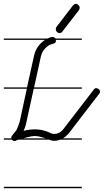

<svg xmlns="http://www.w3.org/2000/svg" viewBox="-20 -743 542 1002"><path d="M407 -14H294Q278 -8 262 -8Q251 -8 236 -14H76Q70 -12 64 -10L63 -8Q57 -7 55 -7Q49 -7 44 -12L42 -14H0V-21H39Q39 -23 39 -26Q39 -30 42.5 -34.5Q46 -39 50.5 -45Q55 -51 60.5 -57Q66 -63 69 -71Q77 -88 83 -109L120 -280H0V-287H121L158 -454Q166 -489 190 -514Q201 -526 215 -535H0V-542H228Q238 -547 250 -550H256Q262 -550 267 -545Q268 -544 269 -542H407V-535H271Q272 -533 272 -530Q272 -518 258 -515Q234 -510 216 -491Q198 -472 193 -447L158 -287H407V-280H156L117 -102Q115 -90 111 -79.5Q107 -69 103 -60Q132 -68 165 -68Q181 -68 202 -63.5Q223 -59 248 -47Q254 -44 262 -44Q274 -44 286.5 -49.5Q299 -55 309 -67L469 -275Q474 -283 482 -283Q489 -283 495.5 -277.5Q502 -272 502 -266Q502 -258 498 -254L338 -46Q325 -31 309 -21H407ZM306 -579Q300 -570 291 -570Q283 -570 277 -576.5Q271 -583 271 -591Q271 -596 275 -603L361 -715Q364 -718 368 -720.5Q372 -723 376 -723Q383 -723 389.5 -716.5Q396 -710 396 -704Q396 -697 392 -690ZM407 239H0V232H407ZM195 -28Q178 -33 163 -33Q145 -33 120 -26Q111 -24 100 -21H219Q207 -25 195 -28Z"/></svg>

Font: Gruenewald VA 1. Klasse
Style: Regular
Weight: 400
Designer: Peter Wiegel
Foundry: Peter Wiegel, nach dem Schriftentwurf von Dr. H. Gr¸newald
Version: Version 0.007